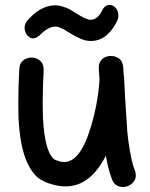

<svg xmlns="http://www.w3.org/2000/svg" viewBox="-20 -757 616 787"><path d="M202 1Q336 35 414 -119Q423 -64 438 -25Q445 -2 463.5 5.5Q482 13 500.5 7Q519 1 530 -15Q541 -31 534 -55Q524 -80 517 -114.5Q510 -149 505.5 -184Q501 -219 500 -246Q498 -272 496 -305.5Q494 -339 492 -372Q490 -405 489 -431V-434Q489 -442 487 -449L485 -482Q483 -507 466.5 -518Q450 -529 430 -527.5Q410 -526 396.5 -512Q383 -498 385 -474Q387 -453 388 -429Q380 -317 345 -214Q299 -77 226 -95Q205 -101 201 -105Q163 -137 156 -276Q154 -325 156 -399Q159 -465 159 -471Q159 -496 144 -508.5Q129 -521 109 -521Q89 -521 74 -508.5Q59 -496 59 -471Q59 -467 56 -402Q54 -324 56 -271Q65 -90 135 -29Q158 -10 202 1ZM357 -589Q416 -591 455 -661Q467 -681 465 -698.5Q463 -716 452.5 -726.5Q442 -737 428 -737Q414 -737 402 -721Q383 -677 353 -676Q335 -675 293 -702L267 -718Q257 -724 237.5 -730Q218 -736 202 -735Q143 -733 89 -669Q77 -651 82.5 -631Q88 -611 104 -602.5Q120 -594 141 -611Q176 -647 205 -648Q223 -650 264 -623Q283 -611 307.5 -599.5Q332 -588 357 -589Z"/></svg>

Font: Balsamiq Sans
Style: Regular
Weight: 400
Designer: Michael Angeles
Foundry: Balsamiq SRL
Version: Version 1.020; ttfautohint (v1.8.4.7-5d5b);gftools[0.9.26]